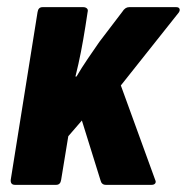

<svg xmlns="http://www.w3.org/2000/svg" viewBox="-20 -517 523 537"><path d="M22 0Q9 0 10 -14L85 -483Q87 -497 99 -497H213Q219 -497 223 -493.5Q227 -490 225 -483L219 -444Q213 -406 206.5 -372.5Q200 -339 191 -303H194Q208 -327 225 -352Q242 -377 258 -400L322 -484Q330 -497 341 -497H473Q480 -497 482 -492.5Q484 -488 480 -482L318 -278L414 -14Q417 -8 414 -4Q411 0 404 0H276Q264 0 261 -13L209 -180L171 -136L151 -14Q149 0 137 0Z"/></svg>

Font: Sofia Sans Condensed Black
Style: Italic
Weight: 900
Italic angle: -9°
Version: Version 4.100